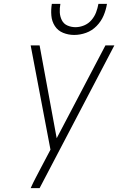

<svg xmlns="http://www.w3.org/2000/svg" viewBox="-20 -969 616 989"><path d="M138 0H184L569 -735H523L272 -257L184 -735H138L240 -198L192 -107Q178 -80 164 -53.5Q150 -27 138 0ZM362 -789Q393 -789 423.5 -800Q454 -811 477.5 -835Q501 -859 513.5 -888.5Q526 -918 531 -949H487Q483 -927 475 -905.5Q467 -884 451 -865.5Q435 -847 413 -838Q391 -829 369 -829Q347 -829 327.5 -837.5Q308 -846 298.5 -865Q289 -884 288 -905.5Q287 -927 291 -949H247Q242 -919 244.5 -889Q247 -859 262.5 -835Q278 -811 305 -800Q332 -789 362 -789Z"/></svg>

Font: Iosevka Sparkle XLtObl
Style: Regular
Weight: 200
Italic angle: -9°
Designer: Belleve Invis
Foundry: Belleve Invis
Version: Version 4.5.0; ttfautohint (v1.8.3)